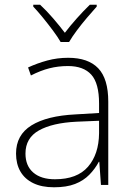

<svg xmlns="http://www.w3.org/2000/svg" viewBox="-20 -784 561 814"><path d="M269 -539Q354 -539 396.5 -494.5Q439 -450 439 -353V0H408L401 -98H399Q383 -68 358.5 -43Q334 -18 298 -4Q262 10 209 10Q157 10 121 -7.5Q85 -25 66.5 -57Q48 -89 48 -133Q48 -212 113.5 -252.5Q179 -293 300 -299L400 -305V-345Q400 -431 367 -467.5Q334 -504 268 -504Q227 -504 189.5 -494.5Q152 -485 111 -464L99 -498Q138 -516 180.5 -527.5Q223 -539 269 -539ZM304 -268Q202 -263 145 -231Q88 -199 88 -133Q88 -81 121 -52.5Q154 -24 213 -24Q307 -24 353 -77Q399 -130 400 -219V-272ZM237 -606Q225 -627 204.5 -654.5Q184 -682 162 -709Q140 -736 121 -756V-764H150Q178 -738 205.5 -706Q233 -674 255 -645Q277 -674 305.5 -706Q334 -738 361 -764H390V-756Q372 -736 349 -709Q326 -682 305.5 -654.5Q285 -627 273 -606Z"/></svg>

Font: Noto Sans Armenian ExtraLight
Style: Regular
Weight: 250
Designer: Monotype Design Team
Foundry: Monotype Imaging Inc.
Version: Version 2.007